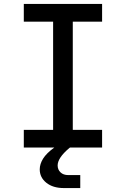

<svg xmlns="http://www.w3.org/2000/svg" viewBox="-20 -750 640 976"><path d="M101 0V-90H250V-640H101V-730H499V-640H350V-90H499V0H336L333 2Q302 28 287.5 50Q273 72 273 91Q273 112 287.5 126Q302 140 327 140H388V206H305Q249 206 215.5 179Q182 152 182 111Q182 84 199 56.5Q216 29 256 0Z"/></svg>

Font: JetBrains Mono NL Medium
Style: Regular
Weight: 500
Monospace: yes
Designer: Philipp Nurullin, Konstantin Bulenkov
Foundry: JetBrains
Version: Version 2.305; ttfautohint (v1.8.4.7-5d5b)